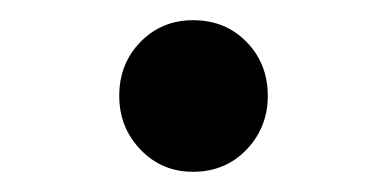

<svg xmlns="http://www.w3.org/2000/svg" viewBox="-20 -675 368 190"><path d="M98 -580Q98 -612 119 -633.5Q140 -655 171 -655Q203 -655 224 -633.5Q245 -612 245 -580Q245 -549 224 -527Q203 -505 171 -505Q140 -505 119 -527Q98 -549 98 -580Z"/></svg>

Font: RS Noto Sans
Style: Bold
Weight: 700
Designer: Monotype Design Team
Foundry: Monotype Imaging Inc.
Version: Version 3.10